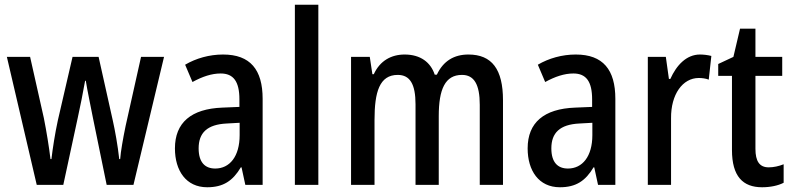

<svg xmlns="http://www.w3.org/2000/svg" viewBox="-20 -780 3345 810"><path d="M372 -283 430 0H543L672 -540H575L510 -249C499 -196 489 -139 487 -109H483C477 -165 465 -231 456 -271L396 -540H286L224 -272C212 -217 202 -152 197 -109H193C187 -159 176 -227 165 -282L107 -540H9L135 0H247L308 -283C317 -323 332 -398 339 -439H342C348 -400 364 -325 372 -283Z M921 -550C863 -550 807 -534 761 -507L792 -434C834 -457 873 -470 911 -470C965 -470 990 -436 990 -361V-329L918 -326C787 -321 718 -263 718 -154C718 -60 765 10 854 10C922 10 962 -17 996 -74H999L1015 0H1088V-363C1088 -486 1036 -550 921 -550ZM937 -259 991 -262V-210C991 -120 949 -69 888 -69C845 -69 818 -95 818 -154C818 -219 853 -255 937 -259Z M1323 0V-760H1224V0Z M1956 -550C1896 -550 1850 -523 1823 -465H1814C1797 -517 1754 -550 1687 -550C1631 -550 1583 -524 1557 -467H1551L1540 -540H1461V0H1560V-274C1560 -392 1581 -464 1658 -464C1709 -464 1733 -426 1733 -340V0H1831V-290C1831 -404 1858 -464 1929 -464C1980 -464 2004 -424 2004 -338V0H2102V-357C2102 -488 2055 -550 1956 -550Z M2409 -550C2351 -550 2295 -534 2249 -507L2280 -434C2322 -457 2361 -470 2399 -470C2453 -470 2478 -436 2478 -361V-329L2406 -326C2275 -321 2206 -263 2206 -154C2206 -60 2253 10 2342 10C2410 10 2450 -17 2484 -74H2487L2503 0H2576V-363C2576 -486 2524 -550 2409 -550ZM2425 -259 2479 -262V-210C2479 -120 2437 -69 2376 -69C2333 -69 2306 -95 2306 -154C2306 -219 2341 -255 2425 -259Z M2933 -550C2876 -550 2834 -505 2808 -447H2802L2789 -540H2713V0H2811V-281C2810 -382 2860 -451 2928 -451C2941 -451 2958 -449 2970 -444L2981 -544C2965 -548 2948 -550 2933 -550Z M3223 -74C3184 -74 3167 -100 3167 -152V-460H3280V-540H3167V-659H3102L3074 -540L3010 -510V-460H3068V-147C3068 -36 3114 10 3195 10C3230 10 3263 3 3286 -9V-87C3266 -79 3244 -74 3223 -74Z"/></svg>

Font: Noto Sans Sinhala UI Condensed Medium
Style: Regular
Weight: 500
Width: 3
Designer: Jelle Bosma - Monotype Design Team
Foundry: Monotype Imaging Inc.
Version: Version 2.006